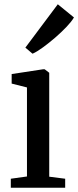

<svg xmlns="http://www.w3.org/2000/svg" viewBox="-20 -877 366 897"><path d="M30.5 0V-42L106 -52.5V-468.5L34.5 -486.5V-531L182 -553.5H188.5L210 -537V-51.5L284.5 -42V0ZM131.5 -626.5 98.5 -654.5 250 -857 325.5 -795.5Q314.5 -776.5 290.8 -751.5Q267 -726.5 237.8 -701.2Q208.5 -676 180.8 -655.8Q153 -635.5 133 -626.5Z"/></svg>

Font: Merriweather 48pt
Style: Regular
Weight: 400
Version: Version 2.100